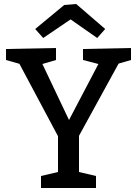

<svg xmlns="http://www.w3.org/2000/svg" viewBox="-20 -940 685 960"><path d="M196 -750 156 -795 301 -915 361 -920 506 -795 466 -750 333 -843ZM270 -80V-259L77 -621L10 -640V-695L260 -700V-640L192 -620L325 -340L472 -620L395 -640V-695L635 -700V-640L573 -622L375 -261V-80L460 -60V0H185V-60Z"/></svg>

Font: Bitter
Style: Regular
Weight: 400
Designer: Sol Matas
Foundry: Sol Matas
Version: Version 1.300;PS 001.300;hotconv 1.0.70;makeotf.lib2.5.58329